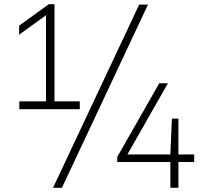

<svg xmlns="http://www.w3.org/2000/svg" viewBox="-20 -830 961 918"><path d="M200 -318.5V-776L213.5 -767L71.5 -664V-707.5L213.5 -810H240.5V-318.5ZM72.5 -308V-345.5H361.5V-308ZM233.5 68 645.5 -808H687.5L276 68ZM540.5 -55.5V-79.5L741.5 -432H783L582 -79L575 -91.5H908.5V-55.5ZM794.5 68V-91.5L802 -263H833V68Z"/></svg>

Font: Encode Sans SC SemiExpanded ExtraLight
Style: Regular
Weight: 250
Width: 6
Designer: Multiple Designers
Foundry: Impallari Type
Version: Version 3.002